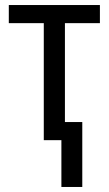

<svg xmlns="http://www.w3.org/2000/svg" viewBox="-20 -557 433 763"><path d="M15 -537V-465H154V0H224V186H307V-72H238V-465H377V-537Z"/></svg>

Font: Noto Sans UI SemiCondensed
Style: Regular
Weight: 400
Width: 4
Designer: Monotype Design Team
Foundry: Monotype Imaging Inc.
Version: 1.001